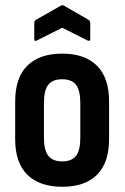

<svg xmlns="http://www.w3.org/2000/svg" viewBox="-20 -706 476 734"><path d="M218 8Q131 8 84.5 -38Q38 -84 38 -174V-318Q38 -409 84.5 -455Q131 -501 218 -501Q304 -501 350.5 -455Q397 -409 397 -318V-174Q397 -84 351 -38Q305 8 218 8ZM218 -89Q254 -89 270.5 -110Q287 -131 287 -179V-313Q287 -361 270.5 -382Q254 -403 218 -403Q181 -403 164.5 -382Q148 -361 148 -313V-179Q148 -131 165 -110Q182 -89 218 -89ZM122 -552Q111 -545 111 -557V-617Q111 -626 117 -630L212 -684Q218 -688 225 -684L319 -630Q325 -626 325 -617V-557Q325 -546 313 -552L218 -600Z"/></svg>

Font: Sofia Sans Condensed
Style: Bold
Weight: 700
Designer: Botio Nikoltchev, Ani Petrova
Foundry: lettersoup
Version: Version 4.101; ttfautohint (v1.8.4.7-5d5b)